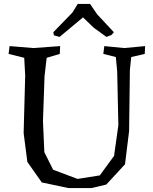

<svg xmlns="http://www.w3.org/2000/svg" viewBox="-20 -946 785 983"><path d="M645 -588 641 -275 620 -105 524 -1 447 17H331L194 -12L120 -117L101 -265L109 -559L104 -650L24 -670L29 -710L151 -700L288 -710L286 -670L219 -650L208 -555L200 -326L207 -167L252 -77L377 -30L491 -48L564 -148L586 -305L580 -580L573 -654L509 -670L514 -710L616 -700L723 -710L721 -670L652 -654ZM551 -767 525 -757 460 -804 405 -857 285 -757 256 -765 253 -781 351 -882 378 -926H441L478 -872L563 -781Z"/></svg>

Font: Alike Angular
Style: Regular
Weight: 400
Version: Version 1.210